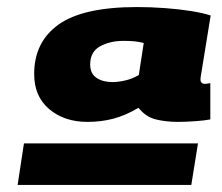

<svg xmlns="http://www.w3.org/2000/svg" viewBox="-20 -710 630 545"><path d="M578 -666Q567 -600 561 -561.5Q555 -523 552 -506Q549 -489 549 -485Q549 -472 562 -472Q565 -472 567.5 -472.5Q570 -473 577 -474V-371Q562 -368 534 -366Q506 -364 485 -364Q451 -364 422.5 -371Q394 -378 373 -404Q336 -382 301.5 -373Q267 -364 228 -364Q163 -364 120 -400Q77 -436 77 -500Q77 -591 146.5 -640.5Q216 -690 369 -690Q408 -690 448.5 -687Q489 -684 523 -678.5Q557 -673 578 -666ZM236 -527Q236 -501 254 -489Q272 -477 299 -477Q315 -477 335 -481.5Q355 -486 374 -497L388 -588Q376 -591 363.5 -592.5Q351 -594 331 -594Q292 -594 264 -578.5Q236 -563 236 -527ZM30 -185 48 -303H542L523 -185Z"/></svg>

Font: Georama ExtraExtended ExtraBold
Style: Italic
Weight: 800
Width: 8
Italic angle: -9°
Designer: Jean-Baptiste Levee
Foundry: Production Type
Version: Version 1.000